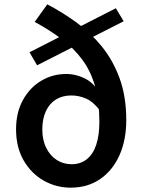

<svg xmlns="http://www.w3.org/2000/svg" viewBox="-20 -851 664 885"><path d="M306 14Q239 14 181.5 -18.5Q124 -51 89 -111.5Q54 -172 54 -255Q54 -333 86 -390.5Q118 -448 170.5 -479Q223 -510 285 -510Q332 -510 375.5 -487Q419 -464 442 -413L444 -337Q412 -381 378 -396Q344 -411 309 -411Q268 -411 238 -392.5Q208 -374 191.5 -338.5Q175 -303 175 -255Q175 -205 193.5 -168.5Q212 -132 242.5 -113Q273 -94 310 -94Q351 -94 380 -117Q409 -140 423.5 -183.5Q438 -227 438 -289Q438 -382 418.5 -452Q399 -522 360 -575Q321 -628 265.5 -670Q210 -712 140 -750L198 -831Q267 -795 332.5 -747.5Q398 -700 449.5 -636.5Q501 -573 531.5 -489.5Q562 -406 562 -297Q562 -205 530.5 -135Q499 -65 441.5 -25.5Q384 14 306 14ZM151 -550 116 -610 514 -813 550 -753Z"/></svg>

Font: Noto Sans JP Thin SemiBold
Style: Regular
Weight: 600
Version: Version 2.004-H2;hotconv 1.0.118;makeotfexe 2.5.65603